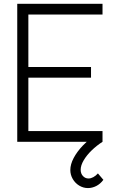

<svg xmlns="http://www.w3.org/2000/svg" viewBox="-20 -740 605 1002"><path d="M439 241.5Q414.5 241.5 393.2 228.5Q372 215.5 359.5 193.8Q347 172 347 147.5Q347 117.5 364.5 84.5Q382 51.5 412 20Q422 9.5 432.5 0H70V-720H515V-664H128V-390.5H455V-334.5H128V-56H515V0Q484.5 19.5 458.2 45Q432 70.5 416.5 97Q401 123.5 401 146Q401 166 413 178.8Q425 191.5 442 191.5Q454 191.5 467 184.5Q480 177.5 491 165L519.5 198.5Q503.5 220 482.2 230.8Q461 241.5 439 241.5Z"/></svg>

Font: Vela Sans Light
Style: Regular
Weight: 300
Designer: Principal design: Mikhail Sharanda - project Manrope.
Design modification: Ravid Balaliev
Foundry: Mikhail Sharanda
Version: Version 1.001